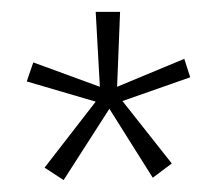

<svg xmlns="http://www.w3.org/2000/svg" viewBox="-20 -743 355 323"><path d="M164 -560 87 -440 55 -461 141 -572 25 -606 36 -638 148 -597 141 -723H182L177 -597L290 -644L300 -613L186 -573L269 -468L237 -444Z"/></svg>

Font: Public Sans VF
Style: Regular
Weight: 400
Designer: Pablo Impallari, Rodrigo Fuenzalida (Modified by Dan O. Williams and USWDS)
Version: Version 1.003